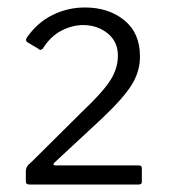

<svg xmlns="http://www.w3.org/2000/svg" viewBox="-20 -877 492 513"><path d="M200 -579Q254 -630 274.5 -662Q295 -694 295 -728Q295 -766 267.5 -788Q240 -810 202 -810Q173 -810 144 -795Q115 -780 95 -748Q93 -745 89.5 -744Q86 -743 82 -747L55 -763Q46 -768 52 -777Q80 -817 120.5 -837Q161 -857 207 -857Q270 -857 312 -823Q354 -789 354 -726Q354 -686 332 -650.5Q310 -615 253 -561L126 -443Q118 -435 130 -435H351Q359 -435 359 -428V-391Q359 -384 351 -384H59Q54 -384 51.5 -386Q49 -388 49 -394V-420Q49 -426 52 -431.5Q55 -437 66 -446Z"/></svg>

Font: Libre Franklin
Style: Regular
Weight: 400
Designer: Pablo Impallari, Rodrigo Fuenzalida
Foundry: Impallari Type
Version: Version 1.001; ttfautohint (v1.4.1)